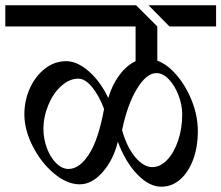

<svg xmlns="http://www.w3.org/2000/svg" viewBox="-34 -709 836 725"><path d="M713 -214Q713 -153 695 -105.5Q677 -58 646 -31Q615 -4 575 -4Q529 -4 484 -51Q439 -98 411 -174Q394 -105 353.5 -59Q313 -13 267 -13Q219 -13 170 -54Q121 -95 89.5 -157Q58 -219 58 -277Q58 -330 79 -376Q100 -422 136 -450Q172 -478 216 -478Q257 -478 300.5 -440.5Q344 -403 375 -339Q389 -388 416.5 -425Q444 -462 478 -478V-609H-14V-689H480L560 -609V-480Q600 -465 635 -423Q670 -381 691.5 -325.5Q713 -270 713 -214ZM782 -689V-609H606L527 -689ZM654 -277Q654 -313 640 -349.5Q626 -386 603.5 -409.5Q581 -433 557 -433Q519 -433 483 -373.5Q447 -314 427 -218Q444 -155 476 -116.5Q508 -78 541 -78Q571 -78 597 -105Q623 -132 638.5 -178Q654 -224 654 -277ZM359 -298Q339 -350 313 -381Q287 -412 262 -412Q228 -412 197.5 -384.5Q167 -357 148.5 -312.5Q130 -268 130 -222Q130 -185 143 -150Q156 -115 178 -93Q200 -71 225 -71Q266 -71 302 -126.5Q338 -182 359 -298Z"/></svg>

Font: Amita
Style: Regular
Weight: 400
Designer: Eduardo Rodriguez Tunni, Modular Infotech, Brian J. Bonislawsky
Foundry: Eduardo Rodriguez Tunni, Modular Infotech, Brian J. Bonislawsky
Version: Version 1.004